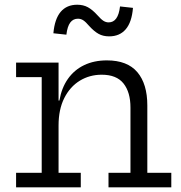

<svg xmlns="http://www.w3.org/2000/svg" viewBox="-20 -800 774 820"><path d="M230.1 -61.9H325V0H48.7V-61.9H158.1V-470.6H48.7V-532.5H230.1ZM537.2 -61.9V-340.7Q537.2 -406 507.6 -443.4Q477.9 -480.9 414.4 -480.9Q362.8 -480.9 320.9 -455.4Q279.1 -429.8 254.6 -381.3Q230.1 -332.8 230.1 -264L213.4 -370.6H233.7Q243.1 -424.9 270.1 -463.2Q297.1 -501.5 339.4 -521.8Q381.6 -542.1 436.5 -542.1Q523.7 -542.1 566.5 -491.9Q609.2 -441.6 609.2 -349.8V-61.9H711.6V0H443.4V-61.9ZM492.6 -772.5 547.9 -766.4Q542.9 -705.1 516.9 -674.9Q491 -644.7 446.1 -644.7Q420.1 -644.7 401 -655.4Q381.8 -666.1 361.2 -688.7Q346.2 -706.4 335.8 -713.2Q325.5 -720.1 312.8 -720.1Q292.2 -720.1 280 -703.6Q267.7 -687.2 263.5 -651.9L208 -657.9Q213.4 -718.9 239.1 -749.4Q264.9 -779.8 309.8 -779.8Q335.7 -779.8 355.3 -769.1Q375 -758.4 396.1 -735Q411.8 -717.2 422.2 -710.8Q432.5 -704.4 444 -704.4Q464.2 -704.4 476.3 -721.1Q488.5 -737.7 492.6 -772.5Z"/></svg>

Font: Hepta Slab ExtraLight
Style: Regular
Weight: 200
Designer: Michael LaGattuta
Foundry: Michael LaGattuta
Version: Version 1.100